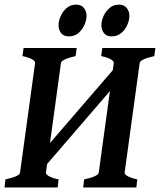

<svg xmlns="http://www.w3.org/2000/svg" viewBox="-21 -827 706 847"><path d="M580.6 0H346.2L350.1 -35.6Q412.1 -48.8 414.6 -65.4L481 -549.3Q481.9 -556.2 469 -564.5Q456.1 -572.8 425.3 -579.6L430.2 -615.2H664.6L659.7 -579.6Q597.7 -565.4 595.2 -549.3L528.8 -65.4Q527.8 -58.6 541 -50.5Q554.2 -42.5 584.5 -35.6ZM233.4 0H-1L2.9 -35.6Q64.9 -48.8 67.4 -65.4L133.8 -549.3Q134.8 -556.2 121.8 -564.5Q108.9 -572.8 78.1 -579.6L83 -615.2H317.4L312.5 -579.6Q250.5 -565.4 248 -549.3L181.6 -65.4Q180.7 -58.6 193.6 -50.5Q206.5 -42.5 237.3 -35.6ZM498 -464.8 125 -31.7 135.3 -121.6 508.3 -554.2ZM549.8 -757.3Q549.8 -737.8 540.3 -716.6Q530.8 -695.3 513.4 -680.9Q496.1 -666.5 471.7 -666.5Q448.2 -666.5 437.3 -681.4Q426.3 -696.3 426.3 -715.3Q426.3 -734.9 435.5 -755.9Q444.8 -776.9 462.2 -791.7Q479.5 -806.6 503.4 -806.6Q526.4 -806.6 538.1 -791.7Q549.8 -776.9 549.8 -757.3ZM360.8 -757.3Q360.8 -737.8 351.3 -716.6Q341.8 -695.3 324.5 -680.9Q307.1 -666.5 282.7 -666.5Q259.3 -666.5 248.3 -681.4Q237.3 -696.3 237.3 -715.3Q237.3 -734.9 246.6 -755.9Q255.9 -776.9 273.2 -791.7Q290.5 -806.6 314.5 -806.6Q337.9 -806.6 349.4 -791.7Q360.8 -776.9 360.8 -757.3Z"/></svg>

Font: Gentium Plus
Style: Bold Italic
Weight: 700
Italic angle: -8°
Designer: Victor Gaultney, Annie Olsen, Iska Routamaa, Becca Hirsbrunner
Foundry: SIL International
Version: Version 6.101